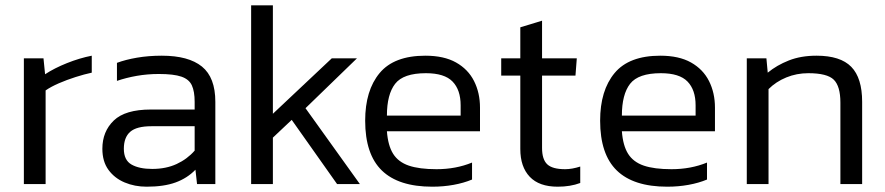

<svg xmlns="http://www.w3.org/2000/svg" viewBox="-20 -694 3336 724"><path d="M70 0V-474H144L150 -414Q185 -437 232.5 -456Q280 -475 326 -484V-420Q298 -414 265 -403.5Q232 -393 202 -380Q172 -367 152 -353V0Z M533 10Q488 10 450 -6Q412 -22 389 -53.5Q366 -85 366 -133Q366 -198 409 -239.5Q452 -281 549 -281H714V-310Q714 -349 703.5 -372Q693 -395 664 -405Q635 -415 579 -415Q536 -415 496 -408Q456 -401 421 -389V-457Q453 -469 496.5 -476.5Q540 -484 590 -484Q691 -484 741.5 -443Q792 -402 792 -310V0H723L717 -54Q686 -22 642 -6Q598 10 533 10ZM554 -57Q606 -57 646 -75.5Q686 -94 714 -126V-218H551Q495 -218 471 -197Q447 -176 447 -133Q447 -90 476 -73.5Q505 -57 554 -57Z M927 0V-674H1009V-265L1231 -474H1326L1132 -286L1337 0H1251L1080 -242L1009 -175V0Z M1610 10Q1483 10 1420 -51Q1357 -112 1357 -239Q1357 -353 1411.5 -418.5Q1466 -484 1584 -484Q1654 -484 1699.5 -458.5Q1745 -433 1767.5 -388.5Q1790 -344 1790 -288V-199H1439Q1443 -145 1462.5 -114Q1482 -83 1521.5 -69.5Q1561 -56 1626 -56Q1699 -56 1760 -81V-17Q1729 -4 1690.5 3Q1652 10 1610 10ZM1439 -258H1717V-297Q1717 -355 1686.5 -386.5Q1656 -418 1586 -418Q1501 -418 1470 -378Q1439 -338 1439 -258Z M2083 10Q2013 10 1977.5 -27.5Q1942 -65 1942 -132V-409H1870V-474H1942V-591L2024 -616V-474H2155L2150 -409H2024V-136Q2024 -93 2043.5 -74.5Q2063 -56 2111 -56Q2137 -56 2168 -66V-4Q2131 10 2083 10Z M2496 10Q2369 10 2306 -51Q2243 -112 2243 -239Q2243 -353 2297.5 -418.5Q2352 -484 2470 -484Q2540 -484 2585.5 -458.5Q2631 -433 2653.5 -388.5Q2676 -344 2676 -288V-199H2325Q2329 -145 2348.5 -114Q2368 -83 2407.5 -69.5Q2447 -56 2512 -56Q2585 -56 2646 -81V-17Q2615 -4 2576.5 3Q2538 10 2496 10ZM2325 -258H2603V-297Q2603 -355 2572.5 -386.5Q2542 -418 2472 -418Q2387 -418 2356 -378Q2325 -338 2325 -258Z M2796 0V-474H2870L2875 -420Q2909 -448 2954.5 -466Q3000 -484 3059 -484Q3149 -484 3190 -442Q3231 -400 3231 -310V0H3149V-307Q3149 -369 3124 -393.5Q3099 -418 3028 -418Q2984 -418 2945 -402Q2906 -386 2878 -358V0Z"/></svg>

Font: Kanit Light
Style: Regular
Weight: 300
Designer: Katatrad Team
Foundry: CadsonDemak
Version: Version 2.000; ttfautohint (v1.8.3)